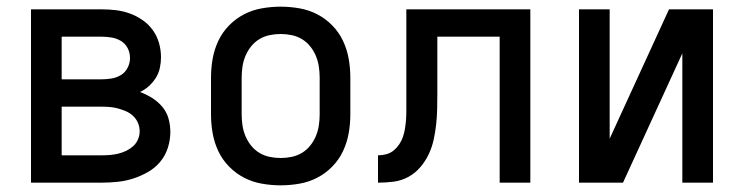

<svg xmlns="http://www.w3.org/2000/svg" viewBox="-20 -548 2232 576"><path d="M73 0V-520H284Q306 -520 327.5 -517.5Q349 -515 369.5 -507.5Q390 -500 408 -487.5Q426 -475 438.5 -457.5Q451 -440 457 -419Q463 -398 463 -376Q463 -360 459.5 -344Q456 -328 447.5 -314.5Q439 -301 427 -290Q415 -279 400 -272Q419 -265 436.5 -254Q454 -243 467 -227.5Q480 -212 485.5 -192.5Q491 -173 491 -152Q491 -128 483.5 -104.5Q476 -81 460.5 -62.5Q445 -44 424 -32Q403 -20 380 -12.5Q357 -5 332.5 -2.5Q308 0 284 0ZM165 -310H284Q299 -310 314.5 -312.5Q330 -315 343 -323Q356 -331 363 -345Q370 -359 370 -374Q370 -390 363 -403.5Q356 -417 343 -425Q330 -433 314.5 -435.5Q299 -438 284 -438H165ZM165 -82H284Q297 -82 309.5 -83Q322 -84 334.5 -87Q347 -90 358.5 -95.5Q370 -101 379.5 -109.5Q389 -118 394 -130Q399 -142 399 -154Q399 -167 394 -179Q389 -191 379.5 -200Q370 -209 358.5 -214Q347 -219 334.5 -222.5Q322 -226 309.5 -227Q297 -228 284 -228H165Z M822 8Q794 8 765.5 3Q737 -2 712 -15Q687 -28 667 -48.5Q647 -69 635 -94.5Q623 -120 618 -148Q613 -176 613 -205V-315Q613 -344 618 -372Q623 -400 635 -425.5Q647 -451 667 -471.5Q687 -492 712 -505Q737 -518 765.5 -523Q794 -528 822 -528Q850 -528 878.5 -523Q907 -518 932 -505Q957 -492 977 -471.5Q997 -451 1009 -425.5Q1021 -400 1026 -372Q1031 -344 1031 -315V-205Q1031 -176 1026 -148Q1021 -120 1009 -94.5Q997 -69 977 -48.5Q957 -28 932 -15Q907 -2 878.5 3Q850 8 822 8ZM822 -74Q839 -74 855.5 -77.5Q872 -81 886 -89.5Q900 -98 910.5 -111Q921 -124 927.5 -139.5Q934 -155 936.5 -171.5Q939 -188 939 -205V-315Q939 -332 936.5 -348.5Q934 -365 927.5 -380.5Q921 -396 910.5 -409Q900 -422 886 -430.5Q872 -439 855.5 -442.5Q839 -446 822 -446Q805 -446 788.5 -442.5Q772 -439 758 -430.5Q744 -422 733.5 -409Q723 -396 716.5 -380.5Q710 -365 707.5 -348.5Q705 -332 705 -315V-205Q705 -188 707.5 -171.5Q710 -155 716.5 -139.5Q723 -124 733.5 -111Q744 -98 758 -89.5Q772 -81 788.5 -77.5Q805 -74 822 -74Z M1114 0V-82Q1127 -82 1139.5 -85.5Q1152 -89 1161.5 -97Q1171 -105 1178 -115.5Q1185 -126 1189 -138Q1193 -150 1195 -162.5Q1197 -175 1198 -188Q1199 -201 1199 -213.5Q1199 -226 1199 -238V-520H1571V0H1479V-438H1292V-268Q1292 -245 1291.5 -221.5Q1291 -198 1288.5 -175Q1286 -152 1281 -129Q1276 -106 1266 -85Q1256 -64 1240.5 -46Q1225 -28 1204.5 -17Q1184 -6 1161 -3Q1138 0 1114 0Z M1717 0V-520H1809V-132L1987 -520H2119V0H2027V-388L1849 0Z"/></svg>

Font: Iosevka Semi-Condensed Medium
Style: Regular
Weight: 500
Monospace: yes
Designer: Belleve Invis
Foundry: Belleve Invis
Version: Version 27.3.5